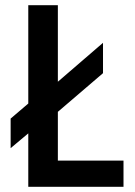

<svg xmlns="http://www.w3.org/2000/svg" viewBox="-20 -720 520 740"><path d="M203 -405 377 -555V-438L203 -289V-101H456V0H89V-206L21 -149V-263L89 -321V-700H203Z"/></svg>

Font: Tilda Sans Semibold
Style: Regular
Weight: 600
Designer: ParaType Ltd
Foundry: ParaType Ltd
Version: Version 1.009